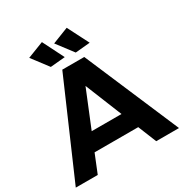

<svg xmlns="http://www.w3.org/2000/svg" viewBox="-209 -1076 1178 1234"><g transform="rotate(-30 380.0 -459.5)"><path d="M594 0 539 -136H215L160 0H-3L301 -700H464L763 0ZM267 -263H488L378 -535ZM276 -919 355 -762 246 -752 155 -872ZM460 -919 540 -762 431 -752 340 -872Z"/></g></svg>

Font: Montserrat arm2 SemiBold
Style: Regular
Weight: 600
Designer: Julieta Ulanovsky
Foundry: Julieta Ulanovsky
Version: Version 6.000